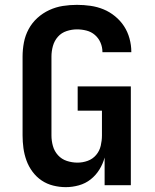

<svg xmlns="http://www.w3.org/2000/svg" viewBox="-20 -763 640 791"><path d="M251 8Q225 8 199 1.5Q173 -5 151.5 -19.5Q130 -34 114 -55.5Q98 -77 89 -102Q80 -127 76.5 -153Q73 -179 73 -205V-530Q73 -559 78.5 -588Q84 -617 98 -643Q112 -669 134 -689Q156 -709 183 -721.5Q210 -734 239 -738.5Q268 -743 297 -743Q325 -743 353 -739Q381 -735 406.5 -724.5Q432 -714 454 -696Q476 -678 491 -655Q506 -632 513.5 -604.5Q521 -577 521 -550Q521 -549 521 -549Q521 -549 521 -548H402Q402 -549 402 -549Q402 -549 402 -549Q402 -569 394 -587.5Q386 -606 371 -619Q356 -632 336.5 -637Q317 -642 297 -642Q276 -642 254.5 -635Q233 -628 218.5 -611.5Q204 -595 198 -573.5Q192 -552 192 -530V-205Q192 -183 198 -161.5Q204 -140 219 -123.5Q234 -107 255.5 -100Q277 -93 299 -93Q321 -93 341.5 -100.5Q362 -108 376 -124.5Q390 -141 395 -162.5Q400 -184 400 -205V-307H300V-407H519V0H411V-114Q404 -88 389.5 -64.5Q375 -41 353.5 -24Q332 -7 305 0.5Q278 8 251 8Z"/></svg>

Font: Iosevka Custom Extended
Style: Bold
Weight: 700
Width: 7
Monospace: yes
Designer: Belleve Invis
Foundry: Belleve Invis
Version: Version 11.2.4; ttfautohint (v1.8.4)